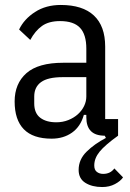

<svg xmlns="http://www.w3.org/2000/svg" viewBox="-20 -547 523 774"><path d="M476 168Q466 183 443.5 195Q421 207 392 207Q351 207 324 190Q297 173 297 138Q297 96 329 64.5Q361 33 407 9L402 0Q328 0 328 -74V-84H318Q305 -37 270.5 -12.5Q236 12 188 12Q113 12 76 -26Q39 -64 39 -138Q39 -210 86.5 -252Q134 -294 235 -294H328V-351Q328 -408 302.5 -435Q277 -462 222 -462Q177 -462 149.5 -442.5Q122 -423 102 -386L57 -428Q77 -470 121 -498.5Q165 -527 225 -527Q313 -527 358.5 -484.5Q404 -442 404 -359V-67H456V0Q403 38 381.5 64.5Q360 91 360 120Q360 138 370.5 146Q381 154 396 154Q425 154 441 132ZM207 -54Q233 -54 255.5 -63Q278 -72 294 -86.5Q310 -101 319 -119.5Q328 -138 328 -158V-236H233Q173 -236 145.5 -216Q118 -196 118 -158V-130Q118 -91 142 -72.5Q166 -54 207 -54Z"/></svg>

Font: IBM Plex Sans Condensed
Style: Regular
Weight: 400
Width: 3
Designer: Mike Abbink, Paul van der Laan, Pieter van Rosmalen
Foundry: Bold Monday
Version: Version 1.1